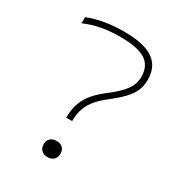

<svg xmlns="http://www.w3.org/2000/svg" viewBox="-178 -855 906 979"><g transform="rotate(30 275.0 -365.0)"><path d="M230 -212Q230 -251 239 -284.5Q248 -318 272 -351.5Q296 -385 341 -420Q387 -455 412 -481.5Q437 -508 447.5 -532Q458 -556 458 -584Q458 -648 412.5 -677.5Q367 -707 264 -707Q206 -707 156 -698Q106 -689 57 -668V-704Q105 -723 158 -731.5Q211 -740 268 -740Q384 -740 439 -702.5Q494 -665 494 -586Q494 -553 482.5 -524.5Q471 -496 443.5 -466.5Q416 -437 366 -398Q325 -366 303 -336Q281 -306 273 -276Q265 -246 265 -212ZM247 10Q225 10 211.5 -3Q198 -16 198 -38Q198 -60 211.5 -72.5Q225 -85 247 -85Q270 -85 283.5 -72.5Q297 -60 297 -38Q297 -16 283.5 -3Q270 10 247 10Z"/></g></svg>

Font: M PLUS Code Latin SemiExpanded ExtraLight
Style: Regular
Weight: 250
Width: 6
Designer: Coji Morishita
Foundry: UNDERFOREST DESIGN
Version: Version 1.002; ttfautohint (v1.8.3)